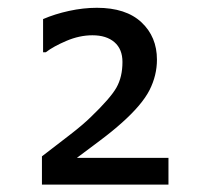

<svg xmlns="http://www.w3.org/2000/svg" viewBox="-20 -762 533 505"><path d="M423.1 -276.4H90.3V-350.8Q127.7 -379.5 162.3 -406.2Q196.9 -432.8 218.5 -453.8Q270.3 -503.6 286.2 -531.5Q302.1 -559.5 302.1 -599Q302.1 -632.8 281 -651Q260 -669.2 223.1 -669.2Q189.2 -669.2 154.9 -654.6Q120.5 -640 100.5 -624.6H93.3V-711.8Q124.1 -725.1 161.5 -733.3Q199 -741.5 234.9 -741.5Q311.3 -741.5 352.1 -703.3Q392.8 -665.1 392.8 -605.1Q392.8 -563.6 373.3 -525.1Q353.8 -486.7 301 -439.5Q275.9 -416.9 242.3 -391.8Q208.7 -366.7 182.1 -346.7H423.1Z"/></svg>

Font: Myanmar Handwriting
Style: Regular
Weight: 400
Designer: Khon Soe Zaw Thu
Foundry: PaOh Unicode khonsoezawthu@gmail.com and @hotmail.com
Version: Version 1.30 November 9, 2016